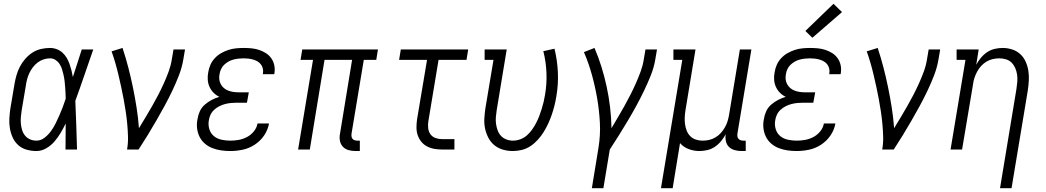

<svg xmlns="http://www.w3.org/2000/svg" viewBox="-20 -792 5540 1017"><path d="M173 8Q147 8 121.5 1Q96 -6 77 -23Q58 -40 47.5 -63Q37 -86 32.5 -111.5Q28 -137 29.5 -164Q31 -191 35 -218L57 -348Q61 -371 67.5 -394Q74 -417 85.5 -439Q97 -461 114 -480.5Q131 -500 152 -513.5Q173 -527 197 -532.5Q221 -538 245 -538Q263 -538 280.5 -531.5Q298 -525 311 -513Q324 -501 333 -486Q342 -471 348 -454Q354 -437 358.5 -419.5Q363 -402 366 -384Q378 -420 389.5 -456.5Q401 -493 413 -530H474Q450 -462 427 -394Q404 -326 379 -258Q382 -194 384 -129.5Q386 -65 388 0H327Q327 -34 327.5 -68.5Q328 -103 328 -138Q316 -113 301.5 -88.5Q287 -64 268.5 -42.5Q250 -21 225 -6.5Q200 8 173 8ZM173 -47Q196 -47 216 -62.5Q236 -78 250 -97.5Q264 -117 274.5 -138Q285 -159 294.5 -181Q304 -203 312.5 -225Q321 -247 328 -269Q328 -285 327 -301Q326 -317 325 -332.5Q324 -348 322 -364Q320 -380 316.5 -395.5Q313 -411 308.5 -425.5Q304 -440 295.5 -453Q287 -466 274 -474.5Q261 -483 245 -483Q228 -483 211 -477.5Q194 -472 179.5 -461Q165 -450 154 -435.5Q143 -421 135.5 -405Q128 -389 123.5 -372Q119 -355 117 -339L95 -209Q92 -191 90.5 -172.5Q89 -154 90.5 -137Q92 -120 97 -103.5Q102 -87 112.5 -74Q123 -61 139 -54Q155 -47 173 -47Z M653 0Q659 -34 658 -68Q657 -102 654 -135Q651 -168 646 -201Q641 -234 635 -266.5Q629 -299 622 -331Q615 -363 607.5 -395Q600 -427 591 -458Q582 -489 571 -520L629 -538Q646 -487 659.5 -435Q673 -383 684 -329.5Q695 -276 703.5 -222Q712 -168 716 -113Q734 -142 751.5 -171.5Q769 -201 786 -230.5Q803 -260 818.5 -290Q834 -320 848 -351Q862 -382 873.5 -413.5Q885 -445 890 -477L899 -530H960L951 -477Q944 -435 928 -393.5Q912 -352 893 -312Q874 -272 852.5 -232.5Q831 -193 808.5 -154Q786 -115 762.5 -76.5Q739 -38 714 0Z M1200 8Q1175 8 1151 4.5Q1127 1 1105 -7.5Q1083 -16 1065.5 -31Q1048 -46 1037.5 -66.5Q1027 -87 1024 -111.5Q1021 -136 1026 -160Q1029 -181 1038 -201.5Q1047 -222 1064 -237Q1081 -252 1101 -262.5Q1121 -273 1142 -279Q1125 -287 1111.5 -300.5Q1098 -314 1090 -331.5Q1082 -349 1080.5 -369Q1079 -389 1083 -409Q1086 -429 1094.5 -448.5Q1103 -468 1118 -484Q1133 -500 1151.5 -510.5Q1170 -521 1190 -527.5Q1210 -534 1230.5 -536Q1251 -538 1270 -538Q1292 -538 1312.5 -536Q1333 -534 1352.5 -527.5Q1372 -521 1388.5 -510.5Q1405 -500 1416.5 -484Q1428 -468 1432.5 -448Q1437 -428 1434 -407Q1434 -405 1433.5 -403Q1433 -401 1432 -399H1372Q1372 -401 1372.5 -402Q1373 -403 1373 -404Q1375 -417 1372 -429.5Q1369 -442 1361.5 -451.5Q1354 -461 1343.5 -467Q1333 -473 1321 -476.5Q1309 -480 1296 -481.5Q1283 -483 1270 -483Q1257 -483 1243.5 -481.5Q1230 -480 1216.5 -476.5Q1203 -473 1190.5 -466Q1178 -459 1167.5 -449Q1157 -439 1151 -426Q1145 -413 1143 -400Q1140 -386 1141.5 -372Q1143 -358 1149.5 -346Q1156 -334 1166 -325.5Q1176 -317 1189 -312Q1202 -307 1216 -305Q1230 -303 1244 -303H1298L1288 -248H1235Q1219 -248 1203.5 -246.5Q1188 -245 1172.5 -241Q1157 -237 1142 -229.5Q1127 -222 1114.5 -210.5Q1102 -199 1095 -184Q1088 -169 1086 -153Q1082 -130 1089 -107.5Q1096 -85 1113 -71Q1130 -57 1153 -52Q1176 -47 1200 -47Q1222 -47 1244.5 -51Q1267 -55 1288 -66Q1309 -77 1324.5 -96Q1340 -115 1344 -138H1405Q1399 -104 1379 -74.5Q1359 -45 1329 -25.5Q1299 -6 1265.5 1Q1232 8 1200 8Z M1863 8Q1844 8 1826 3Q1808 -2 1796 -15Q1784 -28 1780.5 -46.5Q1777 -65 1781 -84L1845 -475H1699L1621 0H1559L1638 -475H1572L1581 -530H1982L1973 -475H1907L1842 -84Q1841 -76 1842 -69Q1843 -62 1847 -57Q1851 -52 1858 -49.5Q1865 -47 1872 -47H1886V8Z M2322 0Q2301 0 2280.5 -3.5Q2260 -7 2242 -16.5Q2224 -26 2211.5 -41.5Q2199 -57 2192.5 -76Q2186 -95 2186 -116.5Q2186 -138 2189 -159L2242 -475H2094L2103 -530H2460L2451 -475H2303L2249 -150Q2246 -132 2248 -113.5Q2250 -95 2260 -81Q2270 -67 2287 -61Q2304 -55 2322 -55H2387V0Z M2696 8Q2669 8 2643.5 0.5Q2618 -7 2598.5 -23Q2579 -39 2567 -62Q2555 -85 2549.5 -110.5Q2544 -136 2545.5 -163.5Q2547 -191 2551 -218L2594 -475H2547V-530H2664L2611 -209Q2608 -190 2606.5 -171.5Q2605 -153 2607.5 -135.5Q2610 -118 2616 -101.5Q2622 -85 2633.5 -72.5Q2645 -60 2662 -53.5Q2679 -47 2697 -47Q2716 -47 2735.5 -54Q2755 -61 2770.5 -74.5Q2786 -88 2798 -105Q2810 -122 2819.5 -140Q2829 -158 2836 -176.5Q2843 -195 2849 -214Q2855 -233 2859.5 -252Q2864 -271 2867 -290Q2877 -349 2874.5 -407Q2872 -465 2858 -521L2917 -534Q2932 -473 2935 -409.5Q2938 -346 2927 -282Q2923 -257 2917 -233Q2911 -209 2903 -185.5Q2895 -162 2884.5 -139Q2874 -116 2860.5 -94Q2847 -72 2829.5 -52.5Q2812 -33 2790.5 -18.5Q2769 -4 2744.5 2Q2720 8 2696 8Z M3115 205 3150 -9Q3161 -76 3157.5 -142Q3154 -208 3143 -271.5Q3132 -335 3115 -396.5Q3098 -458 3073 -516L3129 -538Q3150 -489 3166 -437.5Q3182 -386 3193.5 -332.5Q3205 -279 3211.5 -224Q3218 -169 3219 -113Q3236 -142 3253.5 -171.5Q3271 -201 3287.5 -230.5Q3304 -260 3319.5 -290.5Q3335 -321 3348.5 -351.5Q3362 -382 3373.5 -413.5Q3385 -445 3390 -477L3399 -530H3460L3451 -477Q3444 -435 3427.5 -393.5Q3411 -352 3391.5 -311.5Q3372 -271 3350.5 -231.5Q3329 -192 3306 -153.5Q3283 -115 3259 -76.5Q3235 -38 3210 0L3176 205Z M3481 205 3594 -475H3547V-530H3664L3611 -209Q3608 -190 3607 -171Q3606 -152 3608.5 -134Q3611 -116 3617.5 -99.5Q3624 -83 3636.5 -70.5Q3649 -58 3666 -52.5Q3683 -47 3702 -47Q3720 -47 3737 -51Q3754 -55 3770 -64.5Q3786 -74 3798.5 -88Q3811 -102 3820 -118Q3829 -134 3834 -150.5Q3839 -167 3842 -185L3899 -530H3960L3886 -84Q3885 -76 3886 -69Q3887 -62 3891.5 -57Q3896 -52 3902.5 -49.5Q3909 -47 3917 -47H3930V8H3907Q3889 8 3871 3Q3853 -2 3841 -14Q3829 -26 3825 -44.5Q3821 -63 3824 -81Q3814 -62 3799.5 -44.5Q3785 -27 3766.5 -14.5Q3748 -2 3726.5 3Q3705 8 3685 8Q3655 8 3627.5 -2.5Q3600 -13 3582 -34L3543 205Z M4200 8Q4175 8 4151 4.5Q4127 1 4105 -7.5Q4083 -16 4065.5 -31Q4048 -46 4037.5 -66.5Q4027 -87 4024 -111.5Q4021 -136 4026 -160Q4029 -181 4038 -201.5Q4047 -222 4064 -237Q4081 -252 4101 -262.5Q4121 -273 4142 -279Q4125 -287 4111.5 -300.5Q4098 -314 4090 -331.5Q4082 -349 4080.5 -369Q4079 -389 4083 -409Q4086 -429 4094.5 -448.5Q4103 -468 4118 -484Q4133 -500 4151.5 -510.5Q4170 -521 4190 -527.5Q4210 -534 4230.5 -536Q4251 -538 4270 -538Q4292 -538 4312.5 -536Q4333 -534 4352.5 -527.5Q4372 -521 4388.5 -510.5Q4405 -500 4416.5 -484Q4428 -468 4432.5 -448Q4437 -428 4434 -407Q4434 -405 4433.5 -403Q4433 -401 4432 -399H4372Q4372 -401 4372.5 -402Q4373 -403 4373 -404Q4375 -417 4372 -429.5Q4369 -442 4361.5 -451.5Q4354 -461 4343.5 -467Q4333 -473 4321 -476.5Q4309 -480 4296 -481.5Q4283 -483 4270 -483Q4257 -483 4243.5 -481.5Q4230 -480 4216.5 -476.5Q4203 -473 4190.5 -466Q4178 -459 4167.5 -449Q4157 -439 4151 -426Q4145 -413 4143 -400Q4140 -386 4141.5 -372Q4143 -358 4149.5 -346Q4156 -334 4166 -325.5Q4176 -317 4189 -312Q4202 -307 4216 -305Q4230 -303 4244 -303H4298L4288 -248H4235Q4219 -248 4203.5 -246.5Q4188 -245 4172.5 -241Q4157 -237 4142 -229.5Q4127 -222 4114.5 -210.5Q4102 -199 4095 -184Q4088 -169 4086 -153Q4082 -130 4089 -107.5Q4096 -85 4113 -71Q4130 -57 4153 -52Q4176 -47 4200 -47Q4222 -47 4244.5 -51Q4267 -55 4288 -66Q4309 -77 4324.5 -96Q4340 -115 4344 -138H4405Q4399 -104 4379 -74.5Q4359 -45 4329 -25.5Q4299 -6 4265.5 1Q4232 8 4200 8ZM4283 -592 4246 -628 4395 -772 4440 -728Z M4653 0Q4659 -34 4658 -68Q4657 -102 4654 -135Q4651 -168 4646 -201Q4641 -234 4635 -266.5Q4629 -299 4622 -331Q4615 -363 4607.5 -395Q4600 -427 4591 -458Q4582 -489 4571 -520L4629 -538Q4646 -487 4659.5 -435Q4673 -383 4684 -329.5Q4695 -276 4703.5 -222Q4712 -168 4716 -113Q4734 -142 4751.5 -171.5Q4769 -201 4786 -230.5Q4803 -260 4818.5 -290Q4834 -320 4848 -351Q4862 -382 4873.5 -413.5Q4885 -445 4890 -477L4899 -530H4960L4951 -477Q4944 -435 4928 -393.5Q4912 -352 4893 -312Q4874 -272 4852.5 -232.5Q4831 -193 4808.5 -154Q4786 -115 4762.5 -76.5Q4739 -38 4714 0Z M5277 205 5364 -321Q5367 -340 5368.5 -359Q5370 -378 5367.5 -396Q5365 -414 5358 -430.5Q5351 -447 5339 -459.5Q5327 -472 5309.5 -477.5Q5292 -483 5273 -483Q5256 -483 5238.5 -479Q5221 -475 5205 -465.5Q5189 -456 5176.5 -442Q5164 -428 5155.5 -412Q5147 -396 5141.5 -379.5Q5136 -363 5134 -345L5076 0H5015L5094 -475H5047V-530H5164L5151 -449Q5161 -468 5175.5 -485.5Q5190 -503 5208.5 -515.5Q5227 -528 5248.5 -533Q5270 -538 5291 -538Q5317 -538 5341.5 -530Q5366 -522 5384 -505.5Q5402 -489 5412.5 -466Q5423 -443 5427 -417.5Q5431 -392 5429.5 -365.5Q5428 -339 5424 -312L5338 205Z"/></svg>

Font: Iosevka Slab Light Oblique
Style: Regular
Weight: 300
Italic angle: -9°
Monospace: yes
Designer: Belleve Invis
Foundry: Belleve Invis
Version: Version 11.1.1; ttfautohint (v1.8.3)